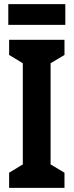

<svg xmlns="http://www.w3.org/2000/svg" viewBox="-20 -906 355 926"><path d="M291 0H24V-73L90 -113V-601L24 -641V-714H291V-641L224 -601V-113L291 -73ZM295 -886V-786H20V-886Z"/></svg>

Font: Noto Sans Sinhala UI ExtraCondensed
Style: Bold
Weight: 700
Width: 2
Designer: Jelle Bosma - Monotype Design Team
Foundry: Monotype Imaging Inc.
Version: Version 2.006; ttfautohint (v1.8.4.7-5d5b)